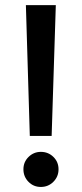

<svg xmlns="http://www.w3.org/2000/svg" viewBox="-20 -740 325 764"><path d="M185.5 -199.2H98.6L83 -719.7H202.1ZM212.9 -66.4Q212.9 -37.1 192.4 -16.6Q171.9 3.9 142.6 3.9Q113.3 3.9 93.3 -16.6Q73.2 -37.1 73.2 -66.4Q73.2 -95.7 93.8 -115.7Q114.3 -135.7 142.6 -135.7Q171.9 -135.7 192.4 -115.7Q212.9 -95.7 212.9 -66.4Z"/></svg>

Font: Allerta
Style: Stencil
Weight: 400
Designer: Matt McInerney
Foundry: Matt McInerney
Version: Version 1.0